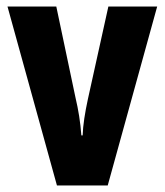

<svg xmlns="http://www.w3.org/2000/svg" viewBox="-20 -570 506 590"><path d="M155 0H311L463 -550H313L250 -265C241 -223 235 -186 234 -154H230C227 -195 221 -232 212 -270L153 -550H3Z"/></svg>

Font: Noto Sans Arabic UI XCn XBd
Style: Regular
Weight: 800
Width: 2
Designer: Monotype Design Team, Nadine Chahine and Nizar Qandah
Foundry: Monotype Imaging Inc.
Version: Version 2.010